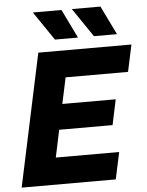

<svg xmlns="http://www.w3.org/2000/svg" viewBox="-60 -948 763 996"><g transform="rotate(-5 322.0 -450.0)"><path d="M12 0 159 -690H644L614 -550H289L260 -414H538L510 -282H232L202 -140H532L502 0ZM149 -900H298L371 -750H251ZM352 -900H501L574 -750H454Z"/></g></svg>

Font: Radio Canada
Style: Italic
Weight: 400
Italic angle: -12°
Designer: Charles Daoud, Etienne Aubert Bonn, Alexandre Saumier Demers, Jacques Le Bailly
Foundry: Radio-Canada
Version: Version 2.104;gftools[0.9.28.dev5+ged2979d]